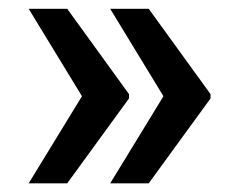

<svg xmlns="http://www.w3.org/2000/svg" viewBox="-20 -573 551 435"><path d="M229.7 -157.7 350.3 -355 229.7 -553H317L457 -359.7V-350L317 -157.7ZM45 -157.7 165.7 -355 45 -553H132.3L272.3 -359.7V-350L132.3 -157.7Z"/></svg>

Font: FreesentationVF
Style: Regular
Weight: 400
Designer: glyphs from Roboto by Christian Robertson / Hangul glyphs from Noto Sans CJK(Source Han Sans) by Jang Soo-young and Kang
Foundry: PT&
Version: Version 2.001;Glyphs 3.3.1 (3343)